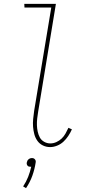

<svg xmlns="http://www.w3.org/2000/svg" viewBox="-20 -755 490 996"><path d="M240 8Q220 8 202.5 -0.5Q185 -9 174 -24.5Q163 -40 158 -59Q153 -78 151.5 -97.5Q150 -117 152 -137.5Q154 -158 157 -179L246 -716H107L106 -735H270L178 -176Q175 -158 173 -140.5Q171 -123 171.5 -106Q172 -89 175.5 -72.5Q179 -56 186.5 -42Q194 -28 209 -19.5Q224 -11 241 -11Q257 -11 272.5 -18Q288 -25 300 -36.5Q312 -48 320 -62.5Q328 -77 335 -92L353 -84Q345 -66 334 -49.5Q323 -33 309 -20Q295 -7 276.5 0.5Q258 8 240 8ZM115 221 100 212Q116 188 126 162.5Q136 137 142 110H139Q134 110 130 109Q126 108 123 104.5Q120 101 119 96.5Q118 92 119 88Q120 83 122 79Q124 75 128 71.5Q132 68 136.5 66.5Q141 65 146 65Q151 65 154.5 66.5Q158 68 161 71.5Q164 75 165 79Q166 83 165 88Q160 122 148 156Q136 190 115 221Z"/></svg>

Font: Iosevka Etoile Thin
Style: Italic
Weight: 100
Italic angle: -9°
Designer: Belleve Invis
Foundry: Belleve Invis
Version: Version 22.1.2; ttfautohint (v1.8.4)